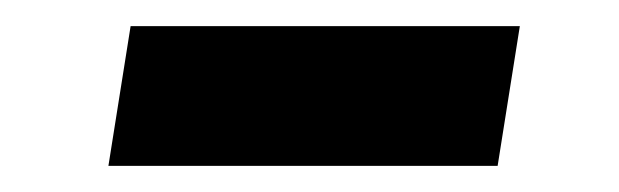

<svg xmlns="http://www.w3.org/2000/svg" viewBox="-20 -344 474 147"><path d="M63 -217 80 -324H378L361 -217Z"/></svg>

Font: Nunito Sans 7pt
Style: Bold Italic
Weight: 700
Italic angle: -9°
Version: Version 3.101;gftools[0.9.27]